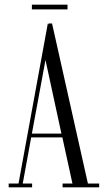

<svg xmlns="http://www.w3.org/2000/svg" viewBox="-20 -799 460 819"><path d="M268 -779H116V-759H268ZM17 -16V0H117V-16H77L113 -213H246L289 -16H247V0H403V-16H355L202 -699H187L186 -694L184 -699L59 -16ZM116 -229 174 -543 242 -229Z"/></svg>

Font: Emberly
Style: Regular
Weight: 400
Designer: Rajesh Rajput
Foundry: Rajesh Rajput
Version: Version 1.000